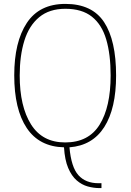

<svg xmlns="http://www.w3.org/2000/svg" viewBox="-20 -745 669 984"><path d="M491 219Q460 219 429.5 210.5Q399 202 373 179.5Q347 157 329.5 116Q312 75 308 10Q181 7 117 -89Q53 -185 53 -359Q53 -530 117.5 -627.5Q182 -725 315 -725Q452 -725 513.5 -631.5Q575 -538 575 -358Q575 -189 514.5 -94Q454 1 336 10Q345 112 382 153Q419 194 485 194H500V219ZM314 -15Q434 -15 490.5 -106Q547 -197 547 -358Q547 -466 524.5 -542.5Q502 -619 451 -659.5Q400 -700 315 -700Q233 -700 181 -657Q129 -614 105 -537Q81 -460 81 -358Q81 -200 139 -107.5Q197 -15 314 -15Z"/></svg>

Font: Noto Serif Lao SemiCondensed Thin
Style: Regular
Weight: 100
Width: 4
Designer: Monotype Design Team
Foundry: Monotype Imaging Inc.
Version: Version 2.003; ttfautohint (v1.8.4.7-5d5b)